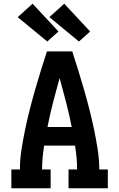

<svg xmlns="http://www.w3.org/2000/svg" viewBox="-20 -1011 640 1031"><path d="M41 0V-101H87Q87 -155 95.5 -209Q104 -263 115 -316Q126 -369 139.5 -422Q153 -475 168 -527Q183 -579 199 -631Q215 -683 232 -735H368Q385 -683 401 -631Q417 -579 432 -527Q447 -475 460.5 -422Q474 -369 485 -316Q496 -263 504.5 -209Q513 -155 513 -101H559V0H348V-101H394Q394 -133 391 -165Q388 -197 383 -229H217Q212 -197 209 -165Q206 -133 206 -101H252V0ZM235 -329H365Q352 -396 335 -461.5Q318 -527 300 -592Q282 -527 265 -461.5Q248 -396 235 -329ZM404 -788 245 -919 325 -991 464 -842ZM234 -788 75 -919 155 -991 294 -842Z"/></svg>

Font: Iosevka Curly Slab Extended
Style: Bold
Weight: 700
Width: 7
Monospace: yes
Designer: Belleve Invis
Foundry: Belleve Invis
Version: Version 11.1.0; ttfautohint (v1.8.3)